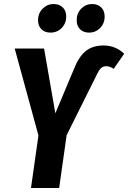

<svg xmlns="http://www.w3.org/2000/svg" viewBox="-20 -934 637 954"><path d="M171 -261 53 -693H199L255 -371L347 -590Q371 -652 405.5 -680Q440 -708 495 -708Q554 -708 597 -667L545 -592Q525 -605 508 -605Q493 -605 483 -596.5Q473 -588 462 -565L311 -262L274 0H134ZM169 -833Q169 -868 192 -891Q215 -914 246 -914Q275 -914 292 -897Q309 -880 309 -852Q309 -818 286.5 -795Q264 -772 231 -772Q202 -772 185.5 -789Q169 -806 169 -833ZM361 -833Q361 -868 383.5 -891Q406 -914 438 -914Q466 -914 483 -897Q500 -880 500 -852Q500 -818 477.5 -795Q455 -772 423 -772Q394 -772 377.5 -789Q361 -806 361 -833Z"/></svg>

Font: Fira Sans Extra Condensed SemiBold
Style: Italic
Weight: 600
Width: 3
Italic angle: -8°
Designer: Carrois Corporate & Edenspiekermann AG
Foundry: Carrois Corporate GbR & Edenspiekermann AG
Version: Version 4.203